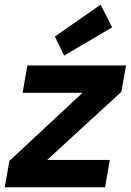

<svg xmlns="http://www.w3.org/2000/svg" viewBox="-30 -795 558 815"><path d="M-10 0 10 -112 320 -401H66L86 -517H505L485 -405L170 -116H436L416 0ZM242 -559 203 -640 397 -775 446 -679Z"/></svg>

Font: DM Sans 11pt ExtraBold
Style: Italic
Weight: 800
Italic angle: -10°
Version: Version 4.004;gftools[0.9.30]